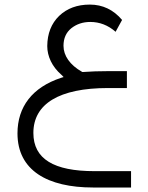

<svg xmlns="http://www.w3.org/2000/svg" viewBox="-20 -478 647 837"><path d="M56.2 103.5C56.2 265.1 187.5 339.4 385.7 339.4H551.3V268.1H391.6C215.3 268.1 125.5 215.3 125.5 101.6C125.5 -25.4 238.3 -94.2 450.7 -94.2H533.2V-168H458.5C412.1 -168 373.5 -166.5 341.8 -164.1H338.9L337.4 -165C284.7 -194.8 256.8 -235.4 256.8 -278.3C256.8 -311 268.1 -336.4 291 -355C314 -373 341.3 -382.3 373.5 -382.3C414.1 -382.3 451.2 -368.2 483.9 -339.4L512.2 -391.1C474.6 -435.5 427.7 -458 371.6 -458C316.4 -458 272 -441.4 237.8 -408.7C203.6 -375.5 186.5 -331.5 186 -277.3C186 -232.9 206.5 -188 247.6 -151.9H248L257.3 -142.1L246.1 -138.7C120.6 -97.2 56.2 -12.2 56.2 103.5Z"/></svg>

Font: Shabnam Light
Style: Regular
Weight: 300
Foundry: DejaVu fonts team - Redesigned by Saber Rastikerdar - Based on Vazir font
Version: Version 5.0.1